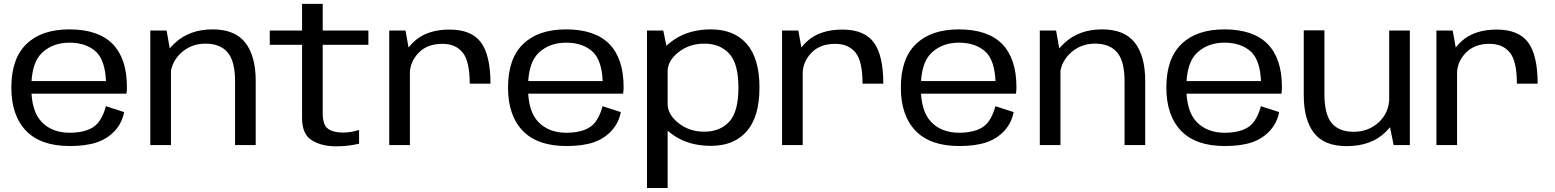

<svg xmlns="http://www.w3.org/2000/svg" viewBox="-20 -748 8019 990"><path d="M340 5V-63.5Q248.5 -63.5 195 -119Q141.5 -174 141.5 -296.5Q141.5 -424 197 -476Q252.5 -528 338 -528Q426 -528 477.5 -479Q522 -434 526.5 -330H130V-265H632Q634.5 -280.5 634.5 -298.5Q634.5 -445.5 561 -521Q486.5 -596.5 338 -596.5Q194.5 -596.5 117 -521.5Q38.5 -446.5 38.5 -296.5Q38.5 -152 115 -73Q190.5 5 340 5ZM340 -63.5V5Q423 5 479.5 -14Q535.5 -33.5 572.5 -74Q609.5 -114.5 620 -170L526 -200.5Q515.5 -159 494 -126Q472 -93 432 -78Q392.5 -63.5 340 -63.5Z M755 0H861.5V-463.5L839 -590.5H755ZM1192 0H1298.5V-331Q1298.5 -459 1245 -527.8Q1191.5 -596.5 1076.5 -596.5Q957.5 -596.5 881.8 -526Q806 -455.5 806 -379.5L857.5 -343Q857.5 -421.5 910.5 -472.2Q963.5 -523 1039.5 -523Q1115 -523 1153.5 -478Q1192 -433 1192 -328.5Z M1712.5 6.5Q1775 6.5 1831.5 -7V-78Q1790.5 -64.5 1747 -64.5Q1698.5 -64.5 1671.2 -84.2Q1644 -104 1644 -164V-517H1879.5V-590.5H1644V-728H1537.5V-590.5H1371V-517H1537.5V-139Q1537.5 -55.5 1588 -24.5Q1638.5 6.5 1712.5 6.5Z M2402 -316.5H2509Q2509 -463 2460 -529.2Q2411 -595.5 2298 -595.5Q2184 -595.5 2117.8 -536.5Q2051.5 -477.5 2051.5 -398L2093 -365.5Q2093 -428 2137.8 -475Q2182.5 -522 2261 -522Q2329 -522 2365.5 -477.2Q2402 -432.5 2402 -316.5ZM1987 0H2093.5V-464L2071 -590.5H1987Z M2901 5V-63.5Q2809.5 -63.5 2756 -119Q2702.5 -174 2702.5 -296.5Q2702.5 -424 2758 -476Q2813.5 -528 2899 -528Q2987 -528 3038.5 -479Q3083 -434 3087.5 -330H2691V-265H3193Q3195.5 -280.5 3195.5 -298.5Q3195.5 -445.5 3122 -521Q3047.5 -596.5 2899 -596.5Q2755.5 -596.5 2678 -521.5Q2599.5 -446.5 2599.5 -296.5Q2599.5 -152 2676 -73Q2751.5 5 2901 5ZM2901 -63.5V5Q2984 5 3040.5 -14Q3096.5 -33.5 3133.5 -74Q3170.5 -114.5 3181 -170L3087 -200.5Q3076.5 -159 3055 -126Q3033 -93 2993 -78Q2953.5 -63.5 2901 -63.5Z M3316 221.5H3422.5V-480.5L3400 -590.5H3316ZM3646 4Q3765 4 3830.5 -71.2Q3896 -146.5 3896 -296.5Q3896 -446.5 3830.5 -521.5Q3765 -596.5 3646 -596.5Q3533.5 -596.5 3455.2 -543Q3377 -489.5 3377 -438L3422.5 -380Q3422.5 -434.5 3478.5 -478.8Q3534.5 -523 3611.5 -523Q3692 -523 3739.8 -471.8Q3787.5 -420.5 3787.5 -296Q3787.5 -171 3739.8 -120Q3692 -69 3611.5 -69Q3534.5 -69 3478.5 -113.2Q3422.5 -157.5 3422.5 -213L3377 -154Q3377 -102 3455.2 -49Q3533.5 4 3646 4Z M4427.5 -316.5H4534.5Q4534.5 -463 4485.5 -529.2Q4436.5 -595.5 4323.5 -595.5Q4209.5 -595.5 4143.2 -536.5Q4077 -477.5 4077 -398L4118.5 -365.5Q4118.5 -428 4163.2 -475Q4208 -522 4286.5 -522Q4354.5 -522 4391 -477.2Q4427.5 -432.5 4427.5 -316.5ZM4012.5 0H4119V-464L4096.5 -590.5H4012.5Z M4926.5 5V-63.5Q4835 -63.5 4781.5 -119Q4728 -174 4728 -296.5Q4728 -424 4783.5 -476Q4839 -528 4924.5 -528Q5012.5 -528 5064 -479Q5108.5 -434 5113 -330H4716.5V-265H5218.5Q5221 -280.5 5221 -298.5Q5221 -445.5 5147.5 -521Q5073 -596.5 4924.5 -596.5Q4781 -596.5 4703.5 -521.5Q4625 -446.5 4625 -296.5Q4625 -152 4701.5 -73Q4777 5 4926.5 5ZM4926.5 -63.5V5Q5009.5 5 5066 -14Q5122 -33.5 5159 -74Q5196 -114.5 5206.5 -170L5112.5 -200.5Q5102 -159 5080.5 -126Q5058.5 -93 5018.5 -78Q4979 -63.5 4926.5 -63.5Z M5341.5 0H5448V-463.5L5425.5 -590.5H5341.5ZM5778.5 0H5885V-331Q5885 -459 5831.5 -527.8Q5778 -596.5 5663 -596.5Q5544 -596.5 5468.2 -526Q5392.5 -455.5 5392.5 -379.5L5444 -343Q5444 -421.5 5497 -472.2Q5550 -523 5626 -523Q5701.5 -523 5740 -478Q5778.5 -433 5778.5 -328.5Z M6295.5 5V-63.5Q6204 -63.5 6150.5 -119Q6097 -174 6097 -296.5Q6097 -424 6152.5 -476Q6208 -528 6293.5 -528Q6381.5 -528 6433 -479Q6477.5 -434 6482 -330H6085.5V-265H6587.5Q6590 -280.5 6590 -298.5Q6590 -445.5 6516.5 -521Q6442 -596.5 6293.5 -596.5Q6150 -596.5 6072.5 -521.5Q5994 -446.5 5994 -296.5Q5994 -152 6070.5 -73Q6146 5 6295.5 5ZM6295.5 -63.5V5Q6378.5 5 6435 -14Q6491 -33.5 6528 -74Q6565 -114.5 6575.5 -170L6481.5 -200.5Q6471 -159 6449.5 -126Q6427.5 -93 6387.5 -78Q6348 -63.5 6295.5 -63.5Z M7166 0H7249.5V-590.5H7143V-112ZM6809 -591.5H6702.5V-258Q6702.5 -130.5 6755.2 -62.5Q6808 5.5 6923.5 5.5Q7049 5.5 7122.5 -65.5Q7196 -136.5 7196 -212L7143.5 -246.5Q7143.5 -168 7090 -118.2Q7036.5 -68.5 6960 -68.5Q6884.5 -68.5 6846.8 -113.2Q6809 -158 6809 -263Z M7801.5 -316.5H7908.5Q7908.5 -463 7859.5 -529.2Q7810.5 -595.5 7697.5 -595.5Q7583.5 -595.5 7517.2 -536.5Q7451 -477.5 7451 -398L7492.5 -365.5Q7492.5 -428 7537.2 -475Q7582 -522 7660.5 -522Q7728.5 -522 7765 -477.2Q7801.5 -432.5 7801.5 -316.5ZM7386.5 0H7493V-464L7470.5 -590.5H7386.5Z"/></svg>

Font: Anybody SemiExpanded
Style: Regular
Weight: 400
Width: 6
Designer: Tyler Finck
Foundry: Etcetera Type Company
Version: Version 1.113;gftools[0.9.25]